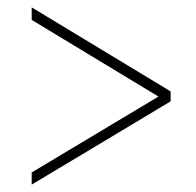

<svg xmlns="http://www.w3.org/2000/svg" viewBox="-20 -619 532 521"><path d="M66 -151 410 -357 66 -565V-599L443 -371V-344L66 -118Z"/></svg>

Font: Noto Serif NarrowThin
Style: Italic
Weight: 250
Width: 4
Italic angle: -12°
Designer: Monotype Design Team
Foundry: Monotype Imaging Inc.
Version: Version 1.001